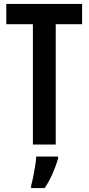

<svg xmlns="http://www.w3.org/2000/svg" viewBox="-20 -734 451 975"><path d="M263 0H147V-611H12V-714H397V-611H263ZM275 72Q264 109 246 149.5Q228 190 207 221H138V209Q143 191 148.5 164Q154 137 158.5 109Q163 81 164 61H275Z"/></svg>

Font: Noto Sans Thai ExtCond SemBd
Style: Regular
Weight: 600
Width: 2
Designer: Monotype Design Team
Foundry: Monotype Imaging Inc.
Version: Version 2.002; ttfautohint (v1.8.4.7-5d5b)